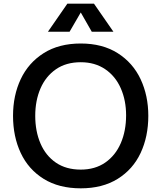

<svg xmlns="http://www.w3.org/2000/svg" viewBox="-20 -1009 879 1046"><path d="M51 0ZM51 -378Q51 -489 93 -578Q135 -667 218 -719.5Q301 -772 420 -772Q538 -772 621 -719.5Q704 -667 746 -577.5Q788 -488 788 -378Q788 -265 746 -175.5Q704 -86 621 -34.5Q538 17 420 17Q301 17 218 -34.5Q135 -86 93 -175.5Q51 -265 51 -378ZM667 -381Q667 -462 638 -528Q609 -594 553 -632Q497 -670 420 -670Q340 -670 284.5 -631.5Q229 -593 200.5 -527Q172 -461 172 -378Q172 -294 200.5 -227.5Q229 -161 284.5 -123Q340 -85 420 -85Q498 -85 553.5 -123.5Q609 -162 638 -229Q667 -296 667 -381ZM480 -836 420 -941 359 -836H241L347 -989H492L598 -836Z"/></svg>

Font: Biryani SemiBold
Style: Regular
Weight: 600
Designer: Dan Reynolds and Mathieu Réguer
Foundry: Dan Reynolds and Mathieu Réguer
Version: Version 1.004; ttfautohint (v1.1) -l 5 -r 5 -G 72 -x 0 -D la